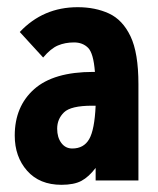

<svg xmlns="http://www.w3.org/2000/svg" viewBox="-20 -502 440 534"><path d="M151 12Q90 12 55.5 -27Q21 -66 21 -125Q21 -206 75 -254Q129 -302 239 -302Q242 -302 244 -302Q240 -354 225 -369Q210 -384 186 -384Q161 -384 141 -375.5Q121 -367 100 -342L35 -413Q100 -482 196 -482Q245 -482 283 -464.5Q321 -447 343 -401Q365 -355 365 -268V0H246V-35Q227 -10 206.5 1Q186 12 151 12ZM139 -144Q139 -120 150.5 -104.5Q162 -89 181 -89Q213 -89 228 -115Q243 -141 246 -208Q239 -208 236 -208Q177 -208 158 -189.5Q139 -171 139 -144Z"/></svg>

Font: Inconsolata Condensed Black
Style: Regular
Weight: 900
Width: 3
Monospace: yes
Designer: Raph Levien, Cyreal, Brenton Simpson
Foundry: Raph Levien, Cyreal, Google
Version: Version 3.001; ttfautohint (v1.8.2.53-6de2)